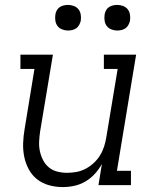

<svg xmlns="http://www.w3.org/2000/svg" viewBox="-20 -752 640 780"><path d="M235 8Q206 8 179 0.5Q152 -7 131 -23.5Q110 -40 97 -64Q84 -88 78.5 -115Q73 -142 74 -170.5Q75 -199 80 -228L120 -472H63V-530H195L143 -218Q140 -198 139 -177.5Q138 -157 142 -138Q146 -119 155 -101.5Q164 -84 178.5 -72Q193 -60 212.5 -55Q232 -50 252 -50Q252 -50 252.5 -50Q253 -50 253 -50Q272 -50 291 -53.5Q310 -57 328 -66.5Q346 -76 361 -90Q376 -104 386.5 -121Q397 -138 403 -157Q409 -176 412 -195L458 -472H402V-530H533L455 -58H512V0H380L394 -86Q382 -64 365 -45.5Q348 -27 326.5 -14.5Q305 -2 281.5 3Q258 8 235 8ZM456 -628Q444 -628 432.5 -632.5Q421 -637 414 -646Q407 -655 405 -667.5Q403 -680 405 -693Q406 -701 410.5 -709.5Q415 -718 422.5 -723Q430 -728 439 -730Q448 -732 456 -732Q469 -732 480.5 -727.5Q492 -723 499 -714Q506 -705 508 -692.5Q510 -680 508 -667Q506 -659 501.5 -650.5Q497 -642 489.5 -637Q482 -632 473.5 -630Q465 -628 456 -628ZM256 -628Q244 -628 232.5 -632.5Q221 -637 214 -646Q207 -655 205 -667.5Q203 -680 205 -693Q206 -701 210.5 -709.5Q215 -718 222.5 -723Q230 -728 239 -730Q248 -732 256 -732Q269 -732 280.5 -727.5Q292 -723 299 -714Q306 -705 308 -692.5Q310 -680 308 -667Q306 -659 301.5 -650.5Q297 -642 289.5 -637Q282 -632 273.5 -630Q265 -628 256 -628Z"/></svg>

Font: Iosevka Slab LtExObl
Style: Regular
Weight: 300
Width: 7
Italic angle: -9°
Monospace: yes
Designer: Belleve Invis
Foundry: Belleve Invis
Version: Version 11.1.0; ttfautohint (v1.8.3)